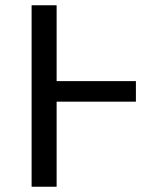

<svg xmlns="http://www.w3.org/2000/svg" viewBox="-20 -709 561 729"><path d="M195 -323V0H100V-689H195V-401H496V-323Z"/></svg>

Font: FiraGO
Style: Regular
Weight: 400
Designer: bBox Type
Foundry: bBox Type GmbH
Version: Version 1.001;April 20, 2020;FontCreator 12.0.0.2555 64-bit